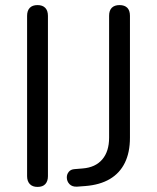

<svg xmlns="http://www.w3.org/2000/svg" viewBox="-20 -732 620 759"><path d="M128.3 6.9Q108.4 6.9 97.7 -4.5Q87.1 -15.9 87.1 -35.7V-669.3Q87.1 -690.1 97.7 -701Q108.4 -711.9 128.3 -711.9Q148.1 -711.9 158.8 -701Q169.5 -690.1 169.5 -669.3V-35.7Q169.5 -15.9 159.3 -4.5Q149.1 6.9 128.3 6.9ZM284.5 5.9Q265.5 6.9 254.8 -4Q244.1 -15 244.1 -31Q244.1 -43.1 251.9 -52.8Q259.7 -62.5 275.4 -63.5L306.9 -66.1Q357.3 -70.1 384.3 -101.8Q411.3 -133.4 411.3 -187.9V-669.7Q411.3 -690.6 422 -701.3Q432.7 -711.9 452.5 -711.9Q472.4 -711.9 483.1 -701.3Q493.7 -690.6 493.7 -669.7V-187.3Q493.7 -129.6 473.6 -88.6Q453.5 -47.5 414.3 -24.3Q375 -1.1 317.5 3.4Z"/></svg>

Font: Nunito ExtraLight
Style: Regular
Weight: 200
Designer: Vernon Adams
Foundry: Vernon Adams
Version: Version 3.602